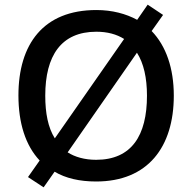

<svg xmlns="http://www.w3.org/2000/svg" viewBox="-20 -768 824 823"><path d="M725 -358C725 -475 692 -571 630 -635L679 -704L613 -748L568 -683C520 -709 461 -725 393 -725C166 -725 59 -579 59 -359C59 -241 89 -145 150 -80L100 -9L167 35L214 -32C261 -4 321 10 392 10C613 10 725 -137 725 -358ZM174 -358C174 -529 242 -632 393 -632C441 -632 480 -621 512 -601L215 -175C186 -221 174 -283 174 -358ZM610 -358C610 -187 544 -83 392 -83C343 -83 301 -95 270 -115L567 -542C596 -497 610 -434 610 -358Z"/></svg>

Font: Noto Sans Cherokee Medium
Style: Regular
Weight: 500
Designer: Monotype Design Team
Foundry: Monotype Imaging Inc.
Version: Version 2.001